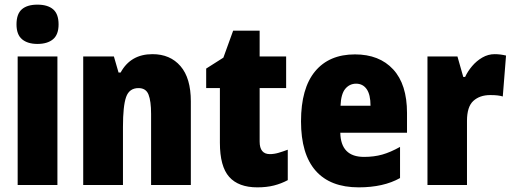

<svg xmlns="http://www.w3.org/2000/svg" viewBox="-20 -796 2206 826"><path d="M141 -776Q185 -776 208.5 -756Q232 -736 232 -691Q232 -647 208 -627Q184 -607 141 -607Q99 -607 75 -627Q51 -647 51 -691Q51 -736 74 -756Q97 -776 141 -776ZM227 -553V0H56V-553Z M636 -563Q712 -563 756.5 -511.5Q801 -460 801 -360V0H630V-306Q630 -361 619 -389Q608 -417 576 -417Q536 -417 522.5 -378.5Q509 -340 509 -250V0H338V-553H470L490 -484H499Q542 -563 636 -563Z M1141 -133Q1159 -133 1178 -138.5Q1197 -144 1218 -152V-21Q1190 -6 1158.5 2Q1127 10 1087 10Q1006 10 966 -35Q926 -80 926 -182V-417H867V-501L941 -548L983 -664H1097V-553H1211V-417H1097V-187Q1097 -133 1141 -133Z M1507 -562Q1612 -562 1671.5 -497.5Q1731 -433 1731 -310V-225H1444Q1446 -121 1546 -121Q1589 -121 1624.5 -131Q1660 -141 1701 -164V-30Q1630 10 1523 10Q1401 10 1338 -61.5Q1275 -133 1275 -274Q1275 -416 1335.5 -489Q1396 -562 1507 -562ZM1512 -436Q1484 -436 1465.5 -414Q1447 -392 1445 -341H1574Q1574 -389 1557.5 -412.5Q1541 -436 1512 -436Z M2108 -563Q2132 -563 2157 -557L2143 -381Q2133 -384 2120.5 -385.5Q2108 -387 2089 -387Q2044 -387 2016.5 -362Q1989 -337 1989 -276V0H1819V-553H1948L1973 -465H1981Q1992 -489 2011 -511.5Q2030 -534 2055 -548.5Q2080 -563 2108 -563Z"/></svg>

Font: Noto Sans Myanmar Condensed Black
Style: Regular
Weight: 900
Width: 3
Designer: Monotype Design Team
Foundry: Monotype Imaging Inc.
Version: Version 2.107; ttfautohint (v1.8.4.7-5d5b)